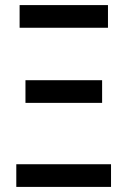

<svg xmlns="http://www.w3.org/2000/svg" viewBox="-20 -734 500 754"><path d="M57 -625V-714H404V-625ZM80 -330V-419H381V-330ZM44 0V-89H416V0Z"/></svg>

Font: Noto Sans ExtraCondensed Medium
Style: Regular
Weight: 500
Width: 2
Designer: Monotype Design Team
Foundry: Monotype Imaging Inc.
Version: Version 2.013; ttfautohint (v1.8.4.7-5d5b)